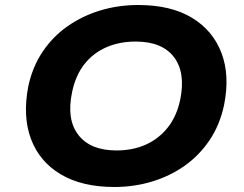

<svg xmlns="http://www.w3.org/2000/svg" viewBox="-20 -736 976 767"><path d="M437 11Q307 11 222 -40Q137 -91 103.5 -181.5Q70 -272 93 -391Q110 -470 151 -530.5Q192 -591 251 -632Q310 -673 381.5 -694.5Q453 -716 532 -716Q662 -716 746 -665.5Q830 -615 864.5 -525Q899 -435 875 -316Q858 -236 816.5 -175Q775 -114 716.5 -73Q658 -32 586.5 -10.5Q515 11 437 11ZM445 -135Q511 -135 563 -158.5Q615 -182 650.5 -227Q686 -272 700 -338Q722 -447 674.5 -508.5Q627 -570 522 -570Q457 -570 404.5 -547Q352 -524 317 -479.5Q282 -435 268 -368Q245 -259 293 -197Q341 -135 445 -135Z"/></svg>

Font: Nunito Sans 7pt SemiExpanded ExtraBold
Style: Italic
Weight: 800
Width: 6
Italic angle: -9°
Designer: Vernon Adams
Foundry: Vernon Adams
Version: Version 3.101;gftools[0.9.27]